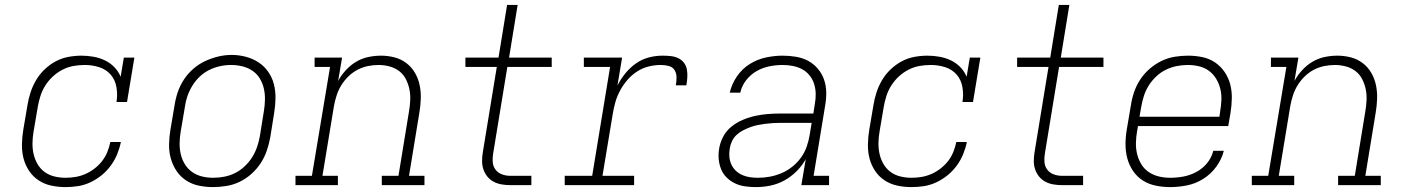

<svg xmlns="http://www.w3.org/2000/svg" viewBox="-20 -755 5740 783"><path d="M247 8Q218 8 189.5 2Q161 -4 137.5 -19.5Q114 -35 98.5 -58.5Q83 -82 76 -109Q69 -136 69.5 -166Q70 -196 75 -226L92 -326Q96 -352 104.5 -378Q113 -404 127 -428Q141 -452 162 -472Q183 -492 207.5 -505Q232 -518 259 -523Q286 -528 312 -528Q337 -528 362 -523.5Q387 -519 408.5 -508.5Q430 -498 446.5 -481Q463 -464 472 -442L485 -520H528L498 -339H455Q460 -369 455 -399Q450 -429 431.5 -450.5Q413 -472 384.5 -481Q356 -490 326 -490Q303 -490 280 -486Q257 -482 235.5 -471Q214 -460 196 -443.5Q178 -427 165 -406.5Q152 -386 145 -364Q138 -342 134 -319L117 -219Q113 -196 112.5 -172.5Q112 -149 117 -127Q122 -105 133 -86Q144 -67 161.5 -54Q179 -41 201.5 -35.5Q224 -30 247 -30Q268 -30 288.5 -33.5Q309 -37 328.5 -45.5Q348 -54 366 -68Q384 -82 397 -99Q410 -116 418 -136Q426 -156 430 -176H473Q468 -151 458 -126.5Q448 -102 432 -80Q416 -58 394.5 -40.5Q373 -23 348.5 -11.5Q324 0 298.5 4Q273 8 247 8Z M848 8Q819 8 790.5 2Q762 -4 738.5 -19.5Q715 -35 699.5 -58.5Q684 -82 676.5 -109Q669 -136 669.5 -166Q670 -196 675 -226L692 -326Q696 -353 705 -379.5Q714 -406 730 -430.5Q746 -455 768.5 -474.5Q791 -494 817 -506Q843 -518 870 -524.5Q897 -531 925 -531Q954 -531 982.5 -523.5Q1011 -516 1034.5 -500.5Q1058 -485 1074 -462Q1090 -439 1097 -411.5Q1104 -384 1103.5 -354Q1103 -324 1098 -294L1082 -194Q1077 -167 1068 -140.5Q1059 -114 1043 -89.5Q1027 -65 1005 -45.5Q983 -26 957 -13.5Q931 -1 903 3.5Q875 8 848 8ZM849 -30Q872 -30 895 -34.5Q918 -39 939 -49.5Q960 -60 978 -77Q996 -94 1008.5 -114Q1021 -134 1028.5 -156Q1036 -178 1040 -201L1056 -301Q1060 -324 1060.5 -348Q1061 -372 1056 -394Q1051 -416 1039.5 -435Q1028 -454 1009.5 -466.5Q991 -479 968.5 -484.5Q946 -490 922 -490Q899 -490 876.5 -485Q854 -480 833 -469.5Q812 -459 794.5 -442.5Q777 -426 764.5 -405.5Q752 -385 744.5 -363.5Q737 -342 734 -319L717 -219Q713 -196 712.5 -172.5Q712 -149 717 -127Q722 -105 733.5 -86Q745 -67 763 -54Q781 -41 803.5 -35.5Q826 -30 849 -30Z M1185 0V-38H1252L1326 -482H1263V-520H1375L1359 -425Q1372 -449 1391 -469.5Q1410 -490 1433 -503.5Q1456 -517 1482 -522.5Q1508 -528 1534 -528Q1562 -528 1589 -521Q1616 -514 1637.5 -497.5Q1659 -481 1672.5 -457.5Q1686 -434 1691.5 -407Q1697 -380 1696 -351.5Q1695 -323 1690 -294L1648 -38H1711V0H1537V-38H1605L1648 -301Q1652 -324 1653 -347Q1654 -370 1649.5 -391.5Q1645 -413 1635 -432.5Q1625 -452 1608 -465Q1591 -478 1569 -484Q1547 -490 1524 -490Q1502 -490 1480 -485.5Q1458 -481 1438 -470.5Q1418 -460 1401 -443.5Q1384 -427 1372 -407.5Q1360 -388 1353 -366.5Q1346 -345 1342 -323L1295 -38H1358V0Z M2061 0Q2043 0 2025.5 -3Q2008 -6 1993 -14Q1978 -22 1967.5 -35Q1957 -48 1951.5 -64Q1946 -80 1946 -98Q1946 -116 1949 -134L2006 -482H1878V-520H2013L2048 -735H2091L2056 -520H2230V-482H2049L1991 -128Q1988 -110 1989.5 -93Q1991 -76 2001 -63Q2011 -50 2027 -44Q2043 -38 2061 -38H2147V0Z M2283 0V-38H2395L2468 -482H2361V-520H2517L2498 -406Q2511 -432 2530 -455.5Q2549 -479 2573 -496Q2597 -513 2625 -520.5Q2653 -528 2681 -528Q2697 -528 2713.5 -526.5Q2730 -525 2744.5 -518.5Q2759 -512 2768.5 -500Q2778 -488 2781 -472.5Q2784 -457 2783 -440Q2782 -423 2779 -407H2736Q2739 -423 2739 -439.5Q2739 -456 2731 -469Q2723 -482 2707 -486Q2691 -490 2675 -490Q2650 -490 2625.5 -484Q2601 -478 2579 -464Q2557 -450 2539.5 -430Q2522 -410 2509.5 -387Q2497 -364 2490 -340Q2483 -316 2479 -291L2437 -38H2566V0Z M3063 8Q3041 8 3019 5Q2997 2 2978 -7Q2959 -16 2944 -30.5Q2929 -45 2921 -64.5Q2913 -84 2911 -106Q2909 -128 2913 -150Q2917 -175 2930 -199Q2943 -223 2964 -239.5Q2985 -256 3010 -266.5Q3035 -277 3060.5 -282.5Q3086 -288 3111.5 -290Q3137 -292 3162 -292H3297L3303 -331Q3307 -352 3306.5 -373Q3306 -394 3300 -413Q3294 -432 3281.5 -447.5Q3269 -463 3251.5 -472.5Q3234 -482 3213.5 -486Q3193 -490 3172 -490Q3145 -490 3117.5 -484.5Q3090 -479 3065.5 -465Q3041 -451 3023 -428Q3005 -405 2999 -377H2956Q2964 -412 2985 -443Q3006 -474 3037 -493.5Q3068 -513 3103 -520.5Q3138 -528 3172 -528Q3199 -528 3226 -523.5Q3253 -519 3275.5 -507Q3298 -495 3315 -475Q3332 -455 3340.5 -430.5Q3349 -406 3349.5 -379Q3350 -352 3345 -324L3298 -38H3361V0H3248L3266 -106Q3251 -79 3228.5 -56.5Q3206 -34 3178.5 -19Q3151 -4 3121.5 2Q3092 8 3063 8ZM3071 -30Q3095 -30 3119.5 -34.5Q3144 -39 3167.5 -49Q3191 -59 3211.5 -75.5Q3232 -92 3247 -113Q3262 -134 3270 -157.5Q3278 -181 3282 -205L3290 -254H3162Q3147 -254 3131.5 -253Q3116 -252 3100.5 -250Q3085 -248 3070 -245Q3055 -242 3040 -236.5Q3025 -231 3010.5 -223.5Q2996 -216 2984 -205Q2972 -194 2965 -179Q2958 -164 2956 -149Q2953 -132 2954.5 -115.5Q2956 -99 2962.5 -84.5Q2969 -70 2980.5 -59Q2992 -48 3006.5 -41.5Q3021 -35 3037.5 -32.5Q3054 -30 3071 -30Z M3697 8Q3668 8 3639.5 2Q3611 -4 3587.5 -19.5Q3564 -35 3548.5 -58.5Q3533 -82 3526 -109Q3519 -136 3519.5 -166Q3520 -196 3525 -226L3542 -326Q3546 -352 3554.5 -378Q3563 -404 3577 -428Q3591 -452 3612 -472Q3633 -492 3657.5 -505Q3682 -518 3709 -523Q3736 -528 3762 -528Q3787 -528 3812 -523.5Q3837 -519 3858.5 -508.5Q3880 -498 3896.5 -481Q3913 -464 3922 -442L3935 -520H3978L3948 -339H3905Q3910 -369 3905 -399Q3900 -429 3881.5 -450.5Q3863 -472 3834.5 -481Q3806 -490 3776 -490Q3753 -490 3730 -486Q3707 -482 3685.5 -471Q3664 -460 3646 -443.5Q3628 -427 3615 -406.5Q3602 -386 3595 -364Q3588 -342 3584 -319L3567 -219Q3563 -196 3562.5 -172.5Q3562 -149 3567 -127Q3572 -105 3583 -86Q3594 -67 3611.5 -54Q3629 -41 3651.5 -35.5Q3674 -30 3697 -30Q3718 -30 3738.5 -33.5Q3759 -37 3778.5 -45.5Q3798 -54 3816 -68Q3834 -82 3847 -99Q3860 -116 3868 -136Q3876 -156 3880 -176H3923Q3918 -151 3908 -126.5Q3898 -102 3882 -80Q3866 -58 3844.5 -40.5Q3823 -23 3798.5 -11.5Q3774 0 3748.5 4Q3723 8 3697 8Z M4311 0Q4293 0 4275.5 -3Q4258 -6 4243 -14Q4228 -22 4217.5 -35Q4207 -48 4201.5 -64Q4196 -80 4196 -98Q4196 -116 4199 -134L4256 -482H4128V-520H4263L4298 -735H4341L4306 -520H4480V-482H4299L4241 -128Q4238 -110 4239.5 -93Q4241 -76 4251 -63Q4261 -50 4277 -44Q4293 -38 4311 -38H4397V0Z M4752 8Q4722 8 4693 2Q4664 -4 4640.5 -19Q4617 -34 4601 -57.5Q4585 -81 4577.5 -108.5Q4570 -136 4570 -166Q4570 -196 4575 -226L4592 -326Q4596 -353 4605 -379.5Q4614 -406 4630 -430.5Q4646 -455 4668.5 -474.5Q4691 -494 4717 -506.5Q4743 -519 4770.5 -523.5Q4798 -528 4825 -528Q4855 -528 4883.5 -522Q4912 -516 4935 -500.5Q4958 -485 4974 -461.5Q4990 -438 4997 -411Q5004 -384 5003.5 -354Q5003 -324 4998 -294L4989 -241H4621L4617 -219Q4613 -196 4612.5 -172Q4612 -148 4617.5 -126Q4623 -104 4634.5 -85Q4646 -66 4664.5 -53.5Q4683 -41 4705.5 -35.5Q4728 -30 4752 -30Q4779 -30 4806 -35Q4833 -40 4858.5 -53.5Q4884 -67 4902.5 -89.5Q4921 -112 4928 -140H4971Q4962 -105 4940 -75Q4918 -45 4887 -25.5Q4856 -6 4821 1Q4786 8 4752 8ZM4953 -279 4956 -301Q4960 -324 4961 -347.5Q4962 -371 4956.5 -393Q4951 -415 4939.5 -434Q4928 -453 4910.5 -466Q4893 -479 4870.5 -484.5Q4848 -490 4824 -490Q4801 -490 4778.5 -485.5Q4756 -481 4734.5 -470.5Q4713 -460 4695 -443Q4677 -426 4664.5 -406Q4652 -386 4645 -364Q4638 -342 4634 -319L4627 -279Z M5085 0V-38H5152L5226 -482H5163V-520H5275L5259 -425Q5272 -449 5291 -469.5Q5310 -490 5333 -503.5Q5356 -517 5382 -522.5Q5408 -528 5434 -528Q5462 -528 5489 -521Q5516 -514 5537.5 -497.5Q5559 -481 5572.5 -457.5Q5586 -434 5591.5 -407Q5597 -380 5596 -351.5Q5595 -323 5590 -294L5548 -38H5611V0H5437V-38H5505L5548 -301Q5552 -324 5553 -347Q5554 -370 5549.5 -391.5Q5545 -413 5535 -432.5Q5525 -452 5508 -465Q5491 -478 5469 -484Q5447 -490 5424 -490Q5402 -490 5380 -485.5Q5358 -481 5338 -470.5Q5318 -460 5301 -443.5Q5284 -427 5272 -407.5Q5260 -388 5253 -366.5Q5246 -345 5242 -323L5195 -38H5258V0Z"/></svg>

Font: Iosevka Etoile XLtObl
Style: Regular
Weight: 200
Italic angle: -9°
Designer: Belleve Invis
Foundry: Belleve Invis
Version: Version 15.5.2; ttfautohint (v1.8.4)